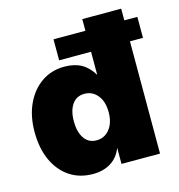

<svg xmlns="http://www.w3.org/2000/svg" viewBox="-109 -824 866 931"><g transform="rotate(-15 324.0 -358.5)"><path d="M245.1 11.7Q177.7 11.7 127.7 -21.7Q77.6 -55.2 50 -116Q22.5 -176.8 22.5 -258.8Q22.5 -337.9 50.8 -398.4Q79.1 -459 128.9 -493.2Q178.7 -527.3 243.2 -527.3Q293.5 -527.3 328.1 -508.1Q362.8 -488.8 387.2 -448.2H387.7V-727.5H583V0H389.6V-80.1H389.2Q371.6 -34.7 334 -11.5Q296.4 11.7 245.1 11.7ZM303.2 -141.6Q343.3 -141.6 368.9 -173.6Q394.5 -205.6 394.5 -258.8Q394.5 -312 368.9 -343.5Q343.3 -375 303.2 -375Q263.2 -375 241.5 -343.5Q219.7 -312 219.7 -258.8Q219.7 -205.6 241.5 -173.6Q263.2 -141.6 303.2 -141.6ZM227.5 -563.5V-668.9H648.4V-563.5Z"/></g></svg>

Font: Inter Display Black
Style: Regular
Weight: 900
Designer: Rasmus Andersson
Foundry: rsms
Version: Version 4.000;git-a52131595